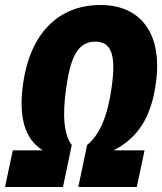

<svg xmlns="http://www.w3.org/2000/svg" viewBox="-51 -745 646 765"><path d="M-31 0H200L235 -167C205 -207 196 -280 213 -396C230 -518 259 -579 329 -579C396 -579 411 -520 394 -398C378 -283 347 -209 296 -167L261 0H494L525 -146H402C502 -198 552 -282 570 -413C598 -612 509 -725 350 -725C178 -725 69 -608 41 -412C23 -282 45 -193 119 -146H0Z"/></svg>

Font: Noto Sans ExtraCondensed Black
Style: Italic
Weight: 900
Width: 2
Italic angle: -12°
Designer: Monotype Design Team
Foundry: Monotype Imaging Inc.
Version: Version 2.013